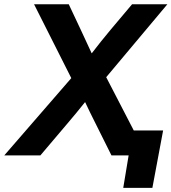

<svg xmlns="http://www.w3.org/2000/svg" viewBox="-57 -748 825 924"><path d="M-36.6 0 286.1 -372.1 106.9 -727.5H273.9L332 -604Q345.2 -575.7 358.2 -547.6Q371.1 -519.5 384.3 -491.2Q406.2 -519.5 428.7 -547.9Q451.2 -576.2 474.6 -604L578.6 -727.5H748.5L454.1 -376.5L648.9 0H479.5L402.8 -153.8Q389.6 -179.7 377.2 -205.3Q364.7 -231 352.5 -256.8Q332 -231 310.8 -205.3Q289.6 -179.7 267.6 -153.8L137.2 0ZM536.1 156.2 562 0H520L540 -120.1H728L676.3 156.2Z"/></svg>

Font: Inter Display
Style: Bold Italic
Weight: 700
Italic angle: -9.39999°
Designer: Rasmus Andersson
Foundry: rsms
Version: Version 4.000;git-a52131595